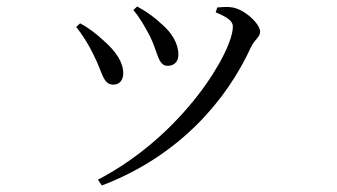

<svg xmlns="http://www.w3.org/2000/svg" viewBox="-20 -522 1040 592"><path d="M443 -409C467 -360 467 -319 497 -319C516 -319 530 -331 530 -353C530 -389 509 -422 477 -449C455 -470 432 -486 403 -502L391 -491C411 -468 429 -436 443 -409ZM754 -377C765 -400 782 -408 782 -424C782 -449 734 -493 697 -499C681 -502 663 -500 650 -499L645 -484C684 -468 698 -456 698 -440C698 -364 547 -106 282 32L294 50C535 -42 680 -215 754 -377ZM268 -354C296 -300 297 -261 329 -261C350 -261 360 -276 360 -297C360 -329 338 -364 297 -399C280 -415 254 -436 227 -450L215 -439C234 -415 252 -387 268 -354Z"/></svg>

Font: Source Han Serif K
Style: Regular
Weight: 400
Designer: Ryoko NISHIZUKA 西塚涼子 (kana & ideographs); Frank Grießhammer (Latin, Greek & Cyrillic); Wenlong ZHANG 张文龙 (bopomofo); San
Foundry: Adobe Systems Incorporated
Version: Version 1.001;PS 1.001;hotconv 16.6.54;makeotf.lib2.5.65590